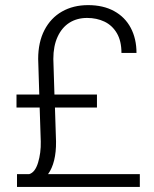

<svg xmlns="http://www.w3.org/2000/svg" viewBox="-20 -741 611 761"><path d="M141.6 -179.7 137.2 -314.9H45.4V-366.2H135.7L131.3 -507.3Q131.3 -573.7 156.2 -621.8Q181.2 -669.9 225.8 -695.3Q270.5 -720.7 329.1 -720.7Q389.2 -720.7 432.4 -697Q475.6 -673.3 498.3 -630.4Q521 -587.4 521 -531.2H461.4Q461.4 -578.6 443.1 -609.6Q424.8 -640.6 394 -655.3Q363.3 -669.9 325.2 -669.9Q285.2 -669.9 255.1 -650.9Q225.1 -631.8 208.3 -595.2Q191.4 -558.6 191.4 -507.3L195.8 -366.2H364.3V-314.9H197.8L202.1 -179.7Q202.6 -138.7 194.6 -105.7Q186.5 -72.8 170.4 -50.8H534.2V0H47.4V-50.8H95.7Q119.1 -57.6 130.9 -96.4Q142.6 -135.3 141.6 -179.7Z"/></svg>

Font: Heebo Light
Style: Regular
Weight: 300
Designer: Oded Ezer
Foundry: Meir Sadan
Version: Version 2.001; ttfautohint (v1.5.14-ce02) -l 8 -r 50 -G 200 